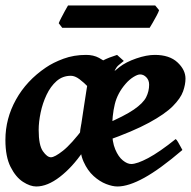

<svg xmlns="http://www.w3.org/2000/svg" viewBox="-23 -656 693 696"><path d="M649.4 -371.1Q649.4 -349.6 640.6 -324.7Q631.8 -299.8 603.5 -271.2Q575.2 -242.7 517.3 -211.2Q459.5 -179.7 361.3 -145Q361.3 -145 358.2 -157.2Q355 -169.4 353.8 -184.1Q352.5 -198.7 358.4 -205.6Q428.2 -235.4 462.2 -258.8Q496.1 -282.2 506.8 -303.7Q517.6 -325.2 517.6 -349.1Q517.6 -365.2 507.6 -375.7Q497.6 -386.2 484.9 -386.2Q475.6 -386.2 460.4 -376.7Q445.3 -367.2 432.6 -352.5Q402.8 -318.4 393.1 -278.1Q383.3 -237.8 383.3 -184.1Q383.3 -141.6 394.8 -114.5Q406.2 -87.4 422.4 -74.5Q438.5 -61.5 452.6 -61.5Q473.6 -61.5 514.2 -83Q554.7 -104.5 613.8 -151.9Q617.2 -149.9 622.3 -141.1Q627.4 -132.3 632.1 -123.5Q636.7 -114.7 638.2 -112.3Q557.1 -43 500 -11.5Q442.9 20 402.8 20Q384.8 20 361.6 11Q338.4 2 316.4 -17.8Q294.4 -37.6 280 -69.8Q265.6 -102.1 265.6 -147.9Q265.6 -224.6 305.7 -293.7Q345.7 -362.8 410.2 -413.1Q433.6 -431.2 470.9 -444.1Q508.3 -457 538.1 -457Q591.3 -457 620.4 -429.9Q649.4 -402.8 649.4 -371.1ZM425.8 -435.1Q415 -426.3 407.5 -420.2Q399.9 -414.1 394.5 -403.6Q389.2 -393.1 383.8 -371.1Q377 -335.9 357.4 -295.7Q337.9 -255.4 315.7 -219.2Q293.5 -183.1 277.3 -160.2Q261.2 -137.2 261.2 -137.2Q261.2 -137.2 264.2 -157.2Q267.1 -177.2 272 -208.3Q276.9 -239.3 281.7 -272.5Q286.6 -305.7 291 -332.8Q295.4 -359.9 297.4 -371.1Q302.2 -393.6 321.5 -415.8Q340.8 -438 401.4 -457ZM396 -411.1Q385.7 -403.8 378.7 -385.7Q371.6 -367.7 366.2 -347.4Q360.8 -327.1 356 -312.7Q351.1 -298.3 345.2 -298.3Q338.4 -298.3 325.9 -310.8Q313.5 -323.2 297.6 -339.8Q281.7 -356.4 265.1 -368.9Q248.5 -381.3 233.9 -381.3Q204.1 -381.3 182.1 -362.1Q160.2 -342.8 145.8 -312.3Q131.3 -281.7 124.3 -247.8Q117.2 -213.9 117.2 -185.1Q117.2 -129.4 132.6 -107.7Q147.9 -85.9 161.6 -85.9Q175.3 -85.9 205.3 -109.6Q235.4 -133.3 281.2 -193.8L278.3 -106.9Q239.3 -49.8 194.1 -14.9Q148.9 20 108.4 20Q86.4 20 60.3 3.2Q34.2 -13.7 15.4 -50.8Q-3.4 -87.9 -3.4 -148.9Q-3.4 -226.1 34.9 -294.9Q73.2 -363.8 143.1 -411.1Q169.4 -429.2 207 -443.1Q244.6 -457 289.1 -457Q315.9 -457 335.7 -446.3Q355.5 -435.5 370.1 -424.1Q384.8 -412.6 396 -411.1ZM553.7 -619.1Q551.8 -612.3 544.7 -599.1Q537.6 -585.9 530.3 -573.2Q522.9 -560.5 519.5 -555.2H202.6L189.9 -571.8Q192.4 -578.6 199 -591.3Q205.6 -604 212.6 -616.9Q219.7 -629.9 223.6 -636.2H539.6Z"/></svg>

Font: Gentium Book Plus
Style: Bold Italic
Weight: 700
Italic angle: -8°
Designer: Victor Gaultney, Annie Olsen, Iska Routamaa, Becca Hirsbrunner
Foundry: SIL International
Version: Version 6.101